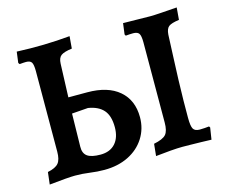

<svg xmlns="http://www.w3.org/2000/svg" viewBox="-95 -776 1077 914"><g transform="rotate(-15 444.0 -319.0)"><path d="M313 10Q278 10 242.5 5Q207 0 170 0Q155 0 122 2.5Q89 5 43 10L50 -50Q89 -58 103.5 -75.5Q118 -93 118 -132L119 -529Q119 -561 112 -572Q105 -583 85 -583Q80 -583 71 -582.5Q62 -582 53 -581L48 -588L55 -642Q122 -639 188 -640.5Q254 -642 317 -648L312 -588Q273 -583 258 -572Q243 -561 242 -532L236 -368H329Q430 -368 485.5 -320.5Q541 -273 541 -189Q541 -132 512 -86.5Q483 -41 431.5 -15.5Q380 10 313 10ZM314 -65Q361 -65 387 -94Q413 -123 413 -174Q413 -230 388 -258.5Q363 -287 313 -295L233 -289L230 -127Q229 -94 249 -79.5Q269 -65 314 -65ZM567 10 573 -49Q618 -58 633 -75Q648 -92 648 -134L649 -529Q649 -561 641.5 -572Q634 -583 613 -583Q606 -583 595 -582.5Q584 -582 576 -581L572 -588L579 -642Q610 -642 647 -641Q684 -640 712 -640Q731 -640 767.5 -642.5Q804 -645 845 -648L840 -588Q802 -583 788.5 -572.5Q775 -562 773 -533Q771 -483 768.5 -427Q766 -371 764 -315.5Q762 -260 761.5 -211Q761 -162 761 -126Q761 -86 769 -72Q777 -58 801 -58Q813 -58 825.5 -59Q838 -60 847 -61L851 -55L842 3Q821 2 794 1.5Q767 1 741 0.5Q715 0 699 0Q676 0 639 3Q602 6 567 10Z"/></g></svg>

Font: Alegreya SemiBold
Style: Regular
Weight: 600
Designer: Juan Pablo del Peral
Foundry: Huerta Tipografica
Version: Version 2.009